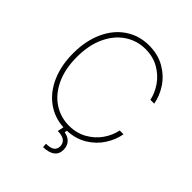

<svg xmlns="http://www.w3.org/2000/svg" viewBox="-246 -855 1176 1176"><g transform="rotate(45 341.5 -267.0)"><path d="M353.5 -685.5Q281.2 -685.5 221.2 -646.5Q161.1 -607.4 125.5 -532.2Q89.8 -457 89.8 -353.5Q89.8 -249.5 125.5 -174.3Q161.1 -99.1 221.2 -60.3Q281.2 -21.5 353.5 -21.5Q418.5 -21.5 469.7 -50.5Q521 -79.6 552.5 -125.2Q584 -170.9 593.8 -220.7H627Q617.2 -165.5 584.2 -113.8Q551.3 -62 495.4 -27.8Q439.5 6.3 366.2 9.3L363.3 25.4Q397.5 31.2 416 52.2Q434.6 73.2 434.6 106.4Q434.6 143.6 408.9 162.8Q383.3 182.1 334 183.6L332 156.2Q369.6 155.8 387 143.6Q404.3 131.3 405.3 106.4Q403.8 49.8 328.1 49.8L336.4 9.3Q254.4 4.9 191.2 -41.7Q127.9 -88.4 92.8 -168.9Q57.6 -249.5 57.6 -353.5Q57.6 -460.9 95 -543.5Q132.3 -626 199.7 -671.4Q267.1 -716.8 353.5 -716.8Q430.7 -716.8 489.3 -682.9Q547.9 -648.9 582.5 -596.2Q617.2 -543.5 627 -486.3H593.8Q584 -535.6 552.2 -581.5Q520.5 -627.4 469.5 -656.5Q418.5 -685.5 353.5 -685.5Z"/></g></svg>

Font: Pretendard Thin
Style: Regular
Weight: 100
Designer: Base glyphs from Inter by Rasmus Andersson; Hangeul glyphs from Noto Sans CJK(Source Han Sans) by Jang Soo-young and Kan
Foundry: Kil Hyung-jin
Version: Version 1.309